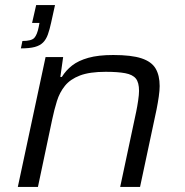

<svg xmlns="http://www.w3.org/2000/svg" viewBox="-20 -734 727 754"><path d="M62 -544 68 -573Q104 -573 115 -585.5Q126 -598 132 -628L135 -644H106L122 -714H196L181 -646Q175 -618 168 -598.5Q161 -579 149 -567Q137 -555 116.5 -549.5Q96 -544 62 -544ZM50 0 159 -510H228L217 -432H223Q239 -458 263.5 -477Q288 -496 327 -507Q366 -518 425 -518Q496 -518 535.5 -505Q575 -492 591 -465Q607 -438 607 -396Q607 -379 603.5 -354.5Q600 -330 595 -305L530 0H452L515 -296Q519 -315 522.5 -339Q526 -363 526 -377Q526 -410 513.5 -425.5Q501 -441 472 -446.5Q443 -452 395 -452Q332 -452 294 -437.5Q256 -423 235 -397Q214 -371 203.5 -337Q193 -303 185 -265L129 0Z"/></svg>

Font: Saira Expanded
Style: Italic
Weight: 400
Width: 7
Italic angle: -12°
Designer: Hector Gatti with collaboration of the Omnibus-Type team
Foundry: Omnibus-Type
Version: Version 1.101